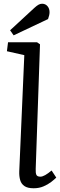

<svg xmlns="http://www.w3.org/2000/svg" viewBox="-20 -993 322 1027"><path d="M110 -698 17 -719 23 -767H178L194 -756L171 -90Q170 -68 174.5 -58Q179 -48 196 -48Q207 -48 222 -56.5Q237 -65 256 -81L281 -43Q271 -33 253.5 -19.5Q236 -6 212.5 4Q189 14 160 14Q128 14 111 2.5Q94 -9 88 -29.5Q82 -50 83 -77ZM164 -951Q176 -962 185.5 -967.5Q195 -973 205 -973Q223 -973 234 -960Q245 -947 245 -928Q245 -920 243 -911Q241 -902 237 -891L53 -804L34 -831Z"/></svg>

Font: Literata
Style: Italic
Weight: 400
Italic angle: -2°
Designer: Latin by Veronika Burian and Jose Scaglione. Greek by Irene Vlachou. Cyrillic by Vera Evstafieva
Foundry: TypeTogether
Version: Version 3.103;gftools[0.9.29]